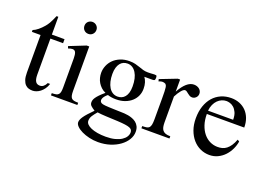

<svg xmlns="http://www.w3.org/2000/svg" viewBox="-118 -963 2080 1495"><g transform="rotate(20 922.0 -215.5)"><path d="M279.3 -81.5Q271.5 -56.6 258.3 -38.6Q245.1 -20.5 230 -8.8Q214.8 2.9 198.5 8.8Q182.1 14.6 167.5 14.6Q151.4 14.6 135.7 10.3Q120.1 5.9 107.4 -7.1Q94.7 -20 86.9 -43.2Q79.1 -66.4 79.1 -104V-414.1H7.3V-429.2Q27.3 -436.5 49.6 -454.8Q71.8 -473.1 90.8 -495.6Q97.7 -503.9 103 -511.2Q108.4 -518.6 114.7 -529.1Q121.1 -539.6 128.4 -555.2Q135.7 -570.8 146 -594.7H160.6V-447.3H265.6V-414.1H160.6V-115.7Q160.6 -93.8 164.1 -79.6Q167.5 -65.4 173.6 -57.1Q179.7 -48.8 187.7 -45.4Q195.8 -42 205.1 -41.5Q223.1 -40.5 237.1 -51.5Q251 -62.5 259.8 -81.5Z M474.6 -599.6Q474.6 -578.6 460.7 -564Q446.8 -549.3 425.3 -549.3Q403.8 -549.3 389.6 -563.5Q375.5 -577.6 375.5 -599.6Q375.5 -610.4 379.4 -619.4Q383.3 -628.4 390.1 -634.8Q397 -641.1 406 -644.8Q415 -648.4 425.3 -648.4Q435.5 -648.4 444.6 -644.5Q453.6 -640.6 460.2 -634Q466.8 -627.4 470.7 -618.7Q474.6 -609.9 474.6 -599.6ZM315.9 0V-18.6Q336.9 -18.6 350.3 -21.5Q363.8 -24.4 371.3 -32.5Q378.9 -40.5 381.6 -54.9Q384.3 -69.3 384.3 -91.8V-331.1Q384.3 -363.3 377.2 -379.9Q370.1 -396.5 350.6 -396.5Q343.8 -396.5 335.4 -394.5Q327.1 -392.6 315.9 -388.7L309.6 -406.2L444.8 -460H465.8V-91.8Q465.8 -69.3 468.8 -54.9Q471.7 -40.5 479.2 -32.5Q486.8 -24.4 500.2 -21.5Q513.7 -18.6 534.7 -18.6V0Z M1038.6 -407.7Q1038.6 -405.3 1037.6 -398.7Q1036.6 -392.1 1034.2 -388.7Q1031.7 -386.7 1027.6 -386Q1023.4 -385.3 1018.6 -384.8Q1013.2 -384.3 1006.8 -384.8H949.7Q962.4 -367.7 969.2 -345.5Q976.1 -323.2 976.1 -295.4Q976.6 -264.6 964.8 -237.3Q953.1 -210 930.4 -189.2Q907.7 -168.5 875 -156.2Q842.3 -144 800.3 -144Q783.2 -144 766.1 -146.5Q749 -148.9 731.9 -154.3Q722.2 -147 713.4 -137.2Q704.6 -127.4 699.7 -117.4Q694.8 -107.4 695.1 -97.9Q695.3 -88.4 702.6 -81.5Q705.6 -78.6 709.7 -76.7Q713.9 -74.7 721.2 -73Q728.5 -71.3 740.2 -70.1Q752 -68.8 770.3 -68.1Q788.6 -67.4 814.7 -66.4Q840.8 -65.4 877 -64.5Q885.7 -64.5 900.6 -63.7Q915.5 -63 933.1 -59.8Q950.7 -56.6 968.3 -50Q985.8 -43.5 1000.5 -32Q1015.1 -20.5 1024.2 -2.4Q1033.2 15.6 1033.2 41.5Q1033.2 75.2 1014.2 106.7Q995.1 138.2 961.4 162.8Q927.7 187.5 882.1 202.1Q836.4 216.8 782.7 216.8Q745.6 216.8 710.2 208.5Q674.8 200.2 647.5 187Q620.1 173.8 603.3 157Q586.4 140.1 586.4 123Q586.4 113.3 590.6 102.1Q594.7 90.8 604.7 76.2Q614.7 61.5 632.1 42Q649.4 22.5 675.8 -3.9Q653.3 -18.1 641.6 -29.3Q629.9 -40.5 629.9 -57.6Q629.9 -66.4 632.6 -75.9Q635.3 -85.4 643.6 -97.7Q651.9 -109.9 667.2 -126Q682.6 -142.1 708 -163.6Q686.5 -172.9 670.7 -187.7Q654.8 -202.6 644 -220.5Q633.3 -238.3 628.2 -258.5Q623 -278.8 623 -299.3Q623 -330.6 635.3 -359.6Q647.5 -388.7 670.2 -410.9Q692.9 -433.1 726.1 -446.5Q759.3 -460 800.8 -460Q829.6 -460 850.1 -454.6Q870.6 -449.2 887.9 -443.1Q905.3 -437 922.9 -431.6Q940.4 -426.3 963.4 -426.3Q978.5 -426.3 988.5 -427Q998.5 -427.7 1005.9 -428.2Q1013.2 -428.7 1019 -428.7Q1025.4 -428.7 1032.2 -427.2Q1038.6 -425.8 1038.6 -407.7ZM889.6 -282.7Q889.6 -317.4 883.1 -345.7Q876.5 -374 863.8 -394.3Q851.1 -414.6 833.3 -425.8Q815.4 -437 792.5 -437Q774.9 -437 759.5 -430.4Q744.1 -423.8 732.7 -409.4Q721.2 -395 714.6 -373Q708 -351.1 708 -320.3Q708 -287.1 714.6 -259.3Q721.2 -231.4 733.6 -211.2Q746.1 -190.9 764.2 -179.7Q782.2 -168.5 805.7 -168.5Q823.2 -168.5 838.6 -175Q854 -181.6 865.5 -195.6Q877 -209.5 883.3 -231Q889.6 -252.4 889.6 -282.7ZM997.6 59.6Q997.6 47.9 992.4 39.3Q987.3 30.8 973.4 25.1Q959.5 19.5 935.3 16.1Q911.1 12.7 872.6 10.7Q817.4 8.3 774.9 6.3Q732.4 4.4 702.6 0Q681.6 24.4 669.2 43.7Q656.7 63 656.7 85.4Q656.7 101.1 668.9 114Q681.2 127 703.6 136.5Q726.1 146 757.1 151.4Q788.1 156.7 825.7 156.7Q869.6 156.7 901.9 148.2Q934.1 139.6 955.3 125.7Q976.6 111.8 987.1 94.5Q997.6 77.1 997.6 59.6Z M1397.9 -406.2Q1397.9 -397.5 1394.5 -389.2Q1391.1 -380.9 1385 -374.8Q1378.9 -368.7 1370.8 -364.7Q1362.8 -360.8 1353.5 -360.8Q1341.3 -360.8 1331.8 -366.2Q1322.3 -371.6 1314.5 -378.2Q1306.6 -384.8 1299.3 -390.1Q1292 -395.5 1284.2 -395.5Q1272 -395.5 1254.6 -375.2Q1237.3 -355 1218.8 -319.3V-104Q1218.8 -83 1222.2 -66.9Q1225.6 -50.8 1234.4 -40Q1243.2 -29.3 1258.5 -23.9Q1273.9 -18.6 1297.9 -18.6V0H1065.4V-18.6Q1086.4 -18.6 1100.3 -20.8Q1114.3 -22.9 1122.3 -31.2Q1130.4 -39.6 1133.8 -56.2Q1137.2 -72.8 1137.2 -101.1V-274.4Q1137.2 -309.6 1136.5 -330.3Q1135.7 -351.1 1134 -362.8Q1132.3 -374.5 1129.4 -379.9Q1126.5 -385.3 1122.6 -389.6Q1111.8 -395.5 1098.9 -396.5Q1085.9 -397.5 1065.4 -388.7L1061 -406.2L1199.7 -460H1218.8V-359.9Q1274.4 -460 1334.5 -460Q1347.7 -460 1359.4 -456.1Q1371.1 -452.1 1379.6 -445.1Q1388.2 -438 1393.1 -428Q1397.9 -418 1397.9 -406.2Z M1815.9 -163.6Q1811 -130.9 1795.9 -98.9Q1780.8 -66.9 1757.3 -41.7Q1733.9 -16.6 1702.1 -1Q1670.4 14.6 1631.8 14.6Q1592.3 14.6 1556.6 -1.7Q1521 -18.1 1494.4 -48.6Q1467.8 -79.1 1452.1 -122.3Q1436.5 -165.5 1436.5 -218.8Q1436.5 -275.4 1451.9 -320.3Q1467.3 -365.2 1494.9 -396.5Q1522.5 -427.7 1560.5 -444.3Q1598.6 -460.9 1644 -460.9Q1681.2 -460.9 1712.6 -448.5Q1744.1 -436 1767.1 -412.6Q1790 -389.2 1803 -355.5Q1815.9 -321.8 1815.9 -279.3H1505.9Q1505.9 -229.5 1519 -189.9Q1532.2 -150.4 1554.7 -123Q1577.1 -95.7 1606.7 -81.3Q1636.2 -66.9 1668.9 -66.4Q1690.9 -65.9 1709.7 -71Q1728.5 -76.2 1744.6 -88.6Q1760.7 -101.1 1774.7 -121.8Q1788.6 -142.6 1800.3 -173.3ZM1713.9 -306.6Q1713.9 -343.8 1703.1 -366.9Q1692.4 -390.1 1677.2 -403.3Q1662.1 -416.5 1645.5 -421.4Q1628.9 -426.3 1616.7 -426.3Q1597.2 -426.3 1578.4 -418.5Q1559.6 -410.6 1544.4 -395.5Q1529.3 -380.4 1519 -357.9Q1508.8 -335.4 1505.9 -306.6Z"/></g></svg>

Font: Doulos SIL Am
Style: Regular
Weight: 400
Designer: Walt Agee, Victor Gaultney, Peter Martin, Debbi Hosken, Becca Hirsbrunner
Foundry: SIL International
Version: Version 5.000